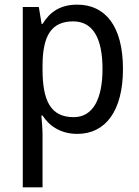

<svg xmlns="http://www.w3.org/2000/svg" viewBox="-20 -566 599 826"><path d="M312 -546C239 -546 194 -514 163 -463H159L147 -536H78V240H163V13C163 -11 160 -45 158 -69H163C192 -24 241 10 313 10C433 10 509 -88 509 -269C509 -454 433 -546 312 -546ZM295 -474C382 -474 421 -398 421 -269C421 -142 381 -62 297 -62C198 -62 163 -132 163 -268V-286C164 -413 201 -474 295 -474Z"/></svg>

Font: Noto Sans Lao Looped SemiCondensed
Style: Regular
Weight: 400
Width: 4
Designer: Mark Frömberg, Ben Mitchell
Foundry: The Fontpad Ltd
Version: Version 1.003